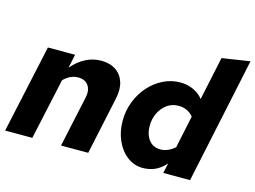

<svg xmlns="http://www.w3.org/2000/svg" viewBox="-99 -910 1440 1085"><g transform="rotate(15 621.0 -367.0)"><path d="M4 0 116 -516H275L258 -436Q294 -478 337 -500Q380 -522 427 -522Q479 -522 513.5 -498.5Q548 -475 561 -433.5Q574 -392 562 -337L490 0H331L395 -297Q405 -341 386 -369Q367 -397 326 -397Q280 -397 241 -358L163 0Z M809 3Q758 3 717.5 -28Q677 -59 654 -111Q631 -163 631 -226Q631 -285 651.5 -338Q672 -391 708 -431.5Q744 -472 791 -495.5Q838 -519 891 -519Q932 -519 967.5 -503Q1003 -487 1025 -458L1079 -712L1242 -737L1086 0H929L942 -59Q911 -24 878 -10.5Q845 3 809 3ZM786 -236Q786 -189 810 -156.5Q834 -124 879 -124Q901 -124 922.5 -133.5Q944 -143 962 -159L1002 -349Q986 -369 963.5 -379Q941 -389 915 -389Q878 -389 849 -368.5Q820 -348 803 -313.5Q786 -279 786 -236Z"/></g></svg>

Font: Red Hat Mono
Style: Italic
Weight: 400
Italic angle: -12°
Monospace: yes
Designer: Pentagram, MCKL
Foundry: MCKL
Version: Version 1.030